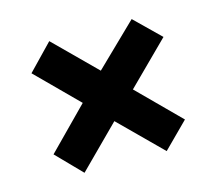

<svg xmlns="http://www.w3.org/2000/svg" viewBox="-71 -658 690 610"><g transform="rotate(-15 273.5 -353.0)"><path d="M408 -570 271 -437 137 -570 56 -486 189 -353 57 -219 137 -137 271 -271 407 -136 489 -218 354 -353 491 -489Z"/></g></svg>

Font: Noto Sans Georgian SemiCondensed ExtraBold
Style: Regular
Weight: 800
Width: 4
Designer: Monotype Design Team, Akaki Razmadze
Foundry: Google LLC
Version: Version 2.005